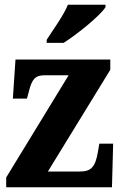

<svg xmlns="http://www.w3.org/2000/svg" viewBox="-20 -786 511 806"><path d="M176 -619V-606H247C307 -644 401 -721 423 -756V-766H265C247 -721 202 -660 176 -619ZM6 0H450L455 -183H397L391 -148C380 -84 362 -66 315 -66H181L443 -493V-536H45L34 -372H93L101 -401C114 -456 130 -470 167 -470H268L6 -41Z"/></svg>

Font: Noto Serif Condensed ExtraBold
Style: Regular
Weight: 800
Width: 3
Designer: Monotype Design Team
Foundry: Monotype Imaging Inc.
Version: Version 2.013